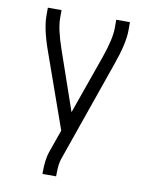

<svg xmlns="http://www.w3.org/2000/svg" viewBox="-83 -591 666 857"><g transform="rotate(10 250.0 -162.5)"><path d="M169 205V198Q169 140 181 105L218 0L99 -336Q64 -433 64 -493V-530H126V-493Q126 -444 157 -355L249 -89L343 -355Q374 -443 374 -493V-530H436V-493Q436 -434 401 -336L240 124Q231 148 231 198V205Z"/></g></svg>

Font: Iosevka SS01 Light
Style: Regular
Weight: 300
Monospace: yes
Designer: Belleve Invis
Foundry: Belleve Invis
Version: 2.3.3; ttfautohint (v1.8.3)